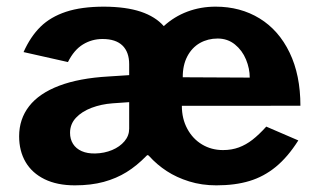

<svg xmlns="http://www.w3.org/2000/svg" viewBox="-20 -547 958 577"><path d="M650.2 -96Q676.2 -96 697.8 -104Q719.4 -112 738.8 -127.1Q758.2 -142.2 780.2 -166.5L876.5 -125Q844.9 -75.1 808.9 -45.6Q772.9 -16.1 729.8 -3.1Q686.8 10 630.2 10Q586.2 10 548.5 -1.8Q510.8 -13.5 481.2 -32.8Q451.6 -52.1 428.2 -78Q425.6 -80.9 423.7 -80.9Q421.8 -80.9 419.5 -78Q390.8 -48.6 360.4 -29.8Q330 -10.9 291.8 -0.4Q253.6 10 204.8 10Q151.8 10 114.1 -8.4Q76.5 -26.8 57 -59.9Q37.5 -93.1 37.5 -137.5Q37.5 -189.2 67.5 -227.8Q97.5 -266.4 157.7 -289.3Q217.9 -312.2 306.5 -317.2L368.2 -321.2V-354Q368.2 -390.4 348.1 -410.1Q327.9 -429.8 288 -429.8Q256.2 -429.8 229.4 -413.5Q202.5 -397.2 184.2 -360.5L50.8 -390.5Q71.5 -436.9 101.7 -466.6Q131.9 -496.2 178.4 -511.6Q225 -527 293 -527Q358.9 -526.6 403 -511.9Q447.1 -497.1 472.2 -468.5Q503.5 -497.2 543.2 -512.1Q583 -527 628 -527Q702.5 -527 760.2 -491.6Q817.9 -456.2 850.3 -388.9Q882.8 -321.6 882.8 -229.2L526.5 -229Q526.5 -190.1 542.9 -159.9Q559.2 -129.6 587.3 -112.8Q615.4 -96 650.2 -96ZM529.2 -314.8 730.5 -313.8Q730.5 -341 719.3 -368.2Q708.1 -395.4 686.1 -413.3Q664.1 -431.2 634 -431.2Q604.9 -431.2 580.9 -417.8Q557 -404.2 543 -377.8Q529 -351.2 529.2 -314.8ZM318.2 -236.5Q284.4 -234 255.2 -223Q226.1 -212 208.3 -193.1Q190.5 -174.1 190.5 -147.8Q190.5 -129 199.4 -114.7Q208.4 -100.4 225.5 -92.8Q242.6 -85.2 266.5 -85.8Q293.5 -86.4 316.9 -96.1Q340.2 -105.9 354.2 -122.6Q368.2 -139.2 368.2 -160.2V-240Z"/></svg>

Font: Public Sans VF
Style: Regular
Weight: 400
Designer: Pablo Impallari, Rodrigo Fuenzalida (Modified by Dan O. Williams and USWDS)
Version: Version 1.003